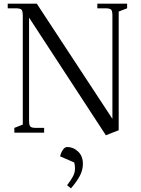

<svg xmlns="http://www.w3.org/2000/svg" viewBox="-20 -722 767 1045"><path d="M22 -676.8V-702.1H180.2L591.8 -75.2V-637.2Q591.8 -662.1 585 -669.4Q578.1 -676.8 553.2 -676.8H509.8V-702.1H671.9V-676.8L626 -659.2V-13.2L556.2 14.2L138.2 -626V-65.9Q138.2 -40.5 145.3 -33.2Q152.3 -25.9 176.8 -25.9H220.2V0H58.1V-25.9L104 -43.9V-637.2Q104 -662.1 96.9 -669.4Q89.8 -676.8 64.9 -676.8ZM307.1 128.9Q311.5 109.4 322 93.8Q332.5 78.1 346.2 78.1Q378.9 78.1 405 102.8Q431.2 127.4 431.2 169.9Q431.2 204.6 413.6 236.8Q396 269 366.2 303.2L345.2 286.1Q366.2 258.8 377.2 238Q388.2 217.3 388.2 194.8Q388.2 175.3 383.8 162.1Z"/></svg>

Font: Dihjauti
Style: Regular
Weight: 400
Designer: T. Christopher White
Version: Version 3.0.0